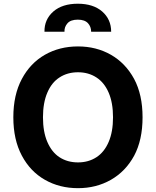

<svg xmlns="http://www.w3.org/2000/svg" viewBox="-20 -982 822 1012"><path d="M731.4 -363.8Q731.4 -244.1 687 -161.1Q642.1 -78.6 564.5 -34.2Q487.3 9.8 391.1 9.8Q293.9 9.8 216.8 -34.2Q139.6 -78.1 95.2 -161.6Q50.3 -245.6 50.3 -363.8Q50.3 -481.9 95.2 -565.9Q139.6 -649.4 216.8 -693.4Q293.9 -737.3 391.1 -737.3Q487.3 -737.3 564.5 -693.4Q641.6 -649.4 687 -565.9Q731.4 -482.9 731.4 -363.8ZM488.3 -573.7Q446.3 -601.1 391.1 -601.1Q335.4 -601.1 293.5 -573.7Q252.4 -547.4 229.5 -493.7Q206.5 -440.4 206.5 -363.8Q206.5 -287.1 229.5 -233.9Q252.9 -179.7 293.5 -153.3Q335.4 -126 391.1 -126Q446.3 -126 488.3 -153.3Q529.8 -180.2 552.7 -233.9Q575.7 -287.1 575.7 -363.8Q575.7 -440.4 552.7 -493.7Q529.8 -546.9 488.3 -573.7ZM319.8 -814.9H214.4Q213.4 -879.4 261.2 -921.4Q308.6 -962.4 390.1 -962.4Q471.2 -962.4 518.6 -921.4Q565.9 -879.9 565.9 -814.9H460.4Q460.4 -840.8 444.3 -858.9Q427.2 -878.4 390.1 -878.4Q352.1 -878.4 335.4 -858.9Q318.8 -839.8 319.8 -814.9Z"/></svg>

Font: My Font
Style: Bold
Weight: 500
Designer: Rasmus Andersson
Foundry: rsms
Version: Version 0.001